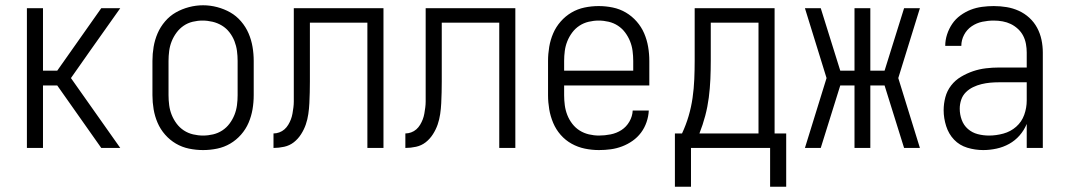

<svg xmlns="http://www.w3.org/2000/svg" viewBox="-20 -561 4040 728"><path d="M82 0V-530H143V-293H197L364 -530H436L322 -369L249 -265L436 0H364L197 -237H143V0Z M750 8Q723 8 696.5 2.5Q670 -3 647 -16.5Q624 -30 606 -50.5Q588 -71 577.5 -95.5Q567 -120 562.5 -146.5Q558 -173 558 -200V-330Q558 -357 562.5 -383.5Q567 -410 577.5 -434.5Q588 -459 606 -480Q624 -501 647 -514Q670 -527 696.5 -534Q723 -541 750 -541Q777 -541 803.5 -534Q830 -527 853 -514Q876 -501 894 -480Q912 -459 922.5 -434.5Q933 -410 937.5 -383.5Q942 -357 942 -330V-200Q942 -173 937.5 -146.5Q933 -120 922.5 -95.5Q912 -71 894 -50.5Q876 -30 853 -16.5Q830 -3 803.5 2.5Q777 8 750 8ZM750 -47Q769 -47 788 -51.5Q807 -56 823 -66.5Q839 -77 850.5 -92.5Q862 -108 869 -125.5Q876 -143 878.5 -162Q881 -181 881 -200V-330Q881 -349 878.5 -368Q876 -387 869 -405Q862 -423 850 -438.5Q838 -454 821.5 -464Q805 -474 786 -478.5Q767 -483 748 -483Q729 -483 710.5 -478.5Q692 -474 676.5 -463.5Q661 -453 649.5 -437.5Q638 -422 631 -404.5Q624 -387 621.5 -368Q619 -349 619 -330V-200Q619 -181 621.5 -162Q624 -143 631 -125.5Q638 -108 649.5 -92.5Q661 -77 677 -66.5Q693 -56 712 -51.5Q731 -47 750 -47Z M1017 0V-55Q1028 -55 1039 -59Q1050 -63 1058.5 -70.5Q1067 -78 1073 -88Q1079 -98 1083 -108.5Q1087 -119 1089 -130.5Q1091 -142 1092.5 -153.5Q1094 -165 1094 -176.5Q1094 -188 1094 -199Q1094 -215 1094 -231.5Q1094 -248 1094 -264V-530H1434V0H1373V-475H1155V-264Q1155 -261 1155 -258Q1155 -255 1155 -252Q1155 -231 1154.5 -210.5Q1154 -190 1153 -169.5Q1152 -149 1149 -128.5Q1146 -108 1139.5 -89Q1133 -70 1121.5 -52Q1110 -34 1094 -21.5Q1078 -9 1057.5 -4.5Q1037 0 1017 0Z M1517 0V-55Q1528 -55 1539 -59Q1550 -63 1558.5 -70.5Q1567 -78 1573 -88Q1579 -98 1583 -108.5Q1587 -119 1589 -130.5Q1591 -142 1592.5 -153.5Q1594 -165 1594 -176.5Q1594 -188 1594 -199Q1594 -215 1594 -231.5Q1594 -248 1594 -264V-530H1934V0H1873V-475H1655V-264Q1655 -261 1655 -258Q1655 -255 1655 -252Q1655 -231 1654.5 -210.5Q1654 -190 1653 -169.5Q1652 -149 1649 -128.5Q1646 -108 1639.5 -89Q1633 -70 1621.5 -52Q1610 -34 1594 -21.5Q1578 -9 1557.5 -4.5Q1537 0 1517 0Z M2251 8Q2224 8 2197.5 2.5Q2171 -3 2147.5 -16Q2124 -29 2106 -49.5Q2088 -70 2077.5 -95Q2067 -120 2062.5 -146.5Q2058 -173 2058 -200V-330Q2058 -357 2062.5 -383.5Q2067 -410 2077.5 -434.5Q2088 -459 2106 -479.5Q2124 -500 2147 -513.5Q2170 -527 2196.5 -532.5Q2223 -538 2250 -538Q2277 -538 2303.5 -532.5Q2330 -527 2353 -513.5Q2376 -500 2394 -479.5Q2412 -459 2422.5 -434.5Q2433 -410 2437.5 -383.5Q2442 -357 2442 -330V-237H2119V-200Q2119 -181 2121.5 -162Q2124 -143 2131 -125Q2138 -107 2150 -91.5Q2162 -76 2178 -66Q2194 -56 2213 -51.5Q2232 -47 2251 -47Q2273 -47 2295.5 -51.5Q2318 -56 2336.5 -68Q2355 -80 2366.5 -100Q2378 -120 2379 -142H2440Q2439 -120 2431.5 -98Q2424 -76 2410.5 -58Q2397 -40 2378.5 -27Q2360 -14 2339 -6Q2318 2 2296 5Q2274 8 2251 8ZM2381 -293V-330Q2381 -349 2378.5 -368Q2376 -387 2369 -404.5Q2362 -422 2350.5 -437.5Q2339 -453 2323 -463.5Q2307 -474 2288 -478.5Q2269 -483 2250 -483Q2231 -483 2212 -478.5Q2193 -474 2177 -463.5Q2161 -453 2149.5 -437.5Q2138 -422 2131 -404.5Q2124 -387 2121.5 -368Q2119 -349 2119 -330V-293Z M2539 147V-55H2566Q2581 -87 2591 -121Q2601 -155 2606 -190Q2611 -225 2612.5 -260.5Q2614 -296 2614 -331V-530H2917V-55H2961V147H2900V0H2600V147ZM2856 -55V-475H2675V-331Q2675 -296 2673.5 -261Q2672 -226 2667.5 -191Q2663 -156 2654 -122Q2645 -88 2632 -55Z M3032 0 3114 -265 3032 -530H3092L3166 -293H3220V-530H3280V-293H3334L3408 -530H3468L3386 -265L3468 0H3408L3334 -237H3280V0H3220V-237H3166L3092 0Z M3708 8Q3677 8 3647.5 -1Q3618 -10 3597.5 -31.5Q3577 -53 3567.5 -83Q3558 -113 3558 -143Q3558 -168 3564.5 -192.5Q3571 -217 3586.5 -237Q3602 -257 3624 -270Q3646 -283 3669.5 -291Q3693 -299 3718 -302Q3743 -305 3768 -305H3873V-362Q3873 -378 3870 -394.5Q3867 -411 3859.5 -425.5Q3852 -440 3839.5 -451.5Q3827 -463 3812.5 -470Q3798 -477 3781.5 -480Q3765 -483 3748 -483Q3726 -483 3704.5 -478.5Q3683 -474 3664.5 -461.5Q3646 -449 3635.5 -429Q3625 -409 3625 -387H3564Q3564 -409 3571 -430.5Q3578 -452 3590.5 -470.5Q3603 -489 3621.5 -502.5Q3640 -516 3660.5 -524Q3681 -532 3703.5 -535Q3726 -538 3748 -538Q3773 -538 3797 -534Q3821 -530 3843 -520Q3865 -510 3883 -493.5Q3901 -477 3912.5 -455.5Q3924 -434 3929 -410Q3934 -386 3934 -362V0H3873V-91Q3863 -67 3846 -47.5Q3829 -28 3806.5 -15.5Q3784 -3 3758.5 2.5Q3733 8 3708 8ZM3730 -47Q3757 -47 3784.5 -54.5Q3812 -62 3833 -80.5Q3854 -99 3863.5 -125.5Q3873 -152 3873 -180V-249H3768Q3751 -249 3734.5 -247.5Q3718 -246 3701.5 -242Q3685 -238 3669.5 -230.5Q3654 -223 3642 -211Q3630 -199 3624.5 -182.5Q3619 -166 3619 -149Q3619 -127 3626.5 -106.5Q3634 -86 3650 -72Q3666 -58 3687 -52.5Q3708 -47 3730 -47Z"/></svg>

Font: Iosevka Term Light
Style: Regular
Weight: 300
Monospace: yes
Designer: Belleve Invis
Foundry: Belleve Invis
Version: Version 9.0.1; ttfautohint (v1.8.3)